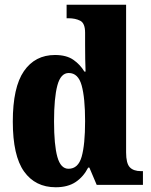

<svg xmlns="http://www.w3.org/2000/svg" viewBox="-20 -780 637 810"><path d="M215 10Q129 10 81.5 -56.5Q34 -123 34 -267Q34 -412 81 -480Q128 -548 212 -548Q260 -548 289 -528Q318 -508 336 -478H341Q340 -500 339.5 -530.5Q339 -561 339 -590V-642Q339 -682 318.5 -692.5Q298 -703 269 -703H261V-760H512V-137Q512 -91 527.5 -74.5Q543 -58 575 -58H583V0H388L357 -73H352Q332 -34 299 -12Q266 10 215 10ZM269 -68Q310 -68 324.5 -119Q339 -170 339 -269Q339 -367 324.5 -419.5Q310 -472 270 -472Q236 -472 222 -419.5Q208 -367 208 -268Q208 -168 222 -118Q236 -68 269 -68Z"/></svg>

Font: Noto Serif Condensed Black
Style: Regular
Weight: 900
Width: 3
Designer: Monotype Design Team
Foundry: Monotype Imaging Inc.
Version: Version 2.015; ttfautohint (v1.8.4.7-5d5b)